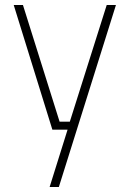

<svg xmlns="http://www.w3.org/2000/svg" viewBox="-20 -520 520 770"><path d="M35 -500H72L219 -32H260L408 -500H445L216 230H179L251 0H190Z"/></svg>

Font: TitilliumText22L Th
Style: Thin
Weight: 100
Designer: Campivisivi
Foundry: Campivisivi
Version: 1.000